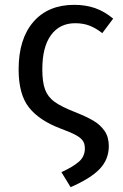

<svg xmlns="http://www.w3.org/2000/svg" viewBox="-20 -559 508 794"><path d="M448 -482 403 -422Q376 -443 350 -453Q324 -463 291 -463Q227 -463 191 -414Q155 -365 155 -272Q155 -219 166.5 -188.5Q178 -158 205.5 -138Q233 -118 289 -96Q337 -77 366 -60Q395 -43 412.5 -17.5Q430 8 430 45Q430 100 392.5 139.5Q355 179 272 215L234 153Q282 131 306.5 109.5Q331 88 331 55Q331 35 322 22.5Q313 10 292.5 -1Q272 -12 229 -28Q142 -61 99.5 -115Q57 -169 57 -272Q57 -398 118 -468.5Q179 -539 287 -539Q334 -539 373 -525.5Q412 -512 448 -482Z"/></svg>

Font: FiraGOUPP
Style: Medium
Weight: 400
Designer: bBox Type
Foundry: bBox Type GmbH
Version: Version 1.001